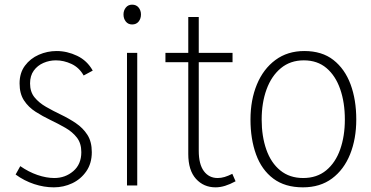

<svg xmlns="http://www.w3.org/2000/svg" viewBox="-20 -796 1593 824"><path d="M211 8Q169 8 126.5 -6Q84 -20 47 -47L67 -83Q103 -58 141 -45Q179 -32 213 -32Q260 -32 294.5 -61.5Q329 -91 329 -143Q329 -181 310 -205.5Q291 -230 260.5 -247.5Q230 -265 196.5 -281Q163 -297 132.5 -316.5Q102 -336 83 -365Q64 -394 64 -438Q64 -483 87 -514Q110 -545 146.5 -561Q183 -577 223 -577Q268 -577 311 -556.5Q354 -536 378 -493L339 -472Q320 -506 287 -521.5Q254 -537 220 -537Q192 -537 166.5 -526Q141 -515 125 -493Q109 -471 109 -438Q109 -402 128 -378.5Q147 -355 177.5 -337.5Q208 -320 241.5 -304Q275 -288 305.5 -267.5Q336 -247 355 -217.5Q374 -188 374 -143Q374 -95 350.5 -61Q327 -27 290 -9.5Q253 8 211 8Z M525 0V-569H569V0ZM547 -691Q530 -691 520 -703.5Q510 -716 510 -734Q510 -751 520 -763.5Q530 -776 547 -776Q565 -776 575 -763.5Q585 -751 585 -734Q585 -716 575 -703.5Q565 -691 547 -691Z M905 8Q854 8 821 -28.5Q788 -65 788 -135V-723H833V-149Q833 -91 855 -61.5Q877 -32 914 -32Q929 -32 944 -36.5Q959 -41 977 -50L991 -18Q967 -5 946 1.5Q925 8 905 8ZM690 -529V-569H978V-529Z M1460 -283Q1460 -356 1440 -413.5Q1420 -471 1381 -504Q1342 -537 1284 -537Q1226 -537 1185.5 -503.5Q1145 -470 1124 -412.5Q1103 -355 1103 -283Q1103 -211 1123 -154Q1143 -97 1183 -64.5Q1223 -32 1281 -32Q1340 -32 1380 -65Q1420 -98 1440 -155Q1460 -212 1460 -283ZM1509 -283Q1509 -200 1482.5 -134Q1456 -68 1405 -30Q1354 8 1280 8Q1203 8 1153 -29.5Q1103 -67 1079 -133Q1055 -199 1055 -283Q1055 -367 1082.5 -433.5Q1110 -500 1162 -538.5Q1214 -577 1286 -577Q1362 -577 1411 -538.5Q1460 -500 1484.5 -434Q1509 -368 1509 -283Z"/></svg>

Font: Yaldevi ExtraLight
Style: Regular
Weight: 200
Designer: Sol Matas, Rajitha Manaperi, Kosala Senevirathne
Foundry: Mooniak
Version: Version 1.100